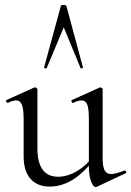

<svg xmlns="http://www.w3.org/2000/svg" viewBox="-20 -750 533 780"><path d="M76 -115V-268Q76 -307 69 -324.5Q62 -342 46 -342Q32 -342 12 -332H11Q7 -332 5 -337.5Q3 -343 7 -344L118 -394L122 -395Q125 -395 128.5 -392.5Q132 -390 132 -387V-148Q132 -32 216 -32Q254 -32 293 -55Q332 -78 360 -117L365 -106Q320 -47 275 -19.5Q230 8 182 8Q132 8 104 -23.5Q76 -55 76 -115ZM432 -43Q449 -43 485 -57H487Q491 -57 492.5 -52.5Q494 -48 490 -46L373 9L369 10Q359 10 350 -13Q341 -36 341 -73V-268Q341 -308 334.5 -325Q328 -342 311 -342Q297 -342 277 -332H276Q272 -332 270.5 -337.5Q269 -343 273 -344L384 -394L387 -395Q390 -395 393.5 -392.5Q397 -390 397 -387V-107Q397 -73 405 -58Q413 -43 432 -43ZM307 -474 239 -639 170 -474Q170 -472 166 -472Q163 -472 160.5 -473.5Q158 -475 159 -476L227 -725Q228 -730 238 -730Q249 -730 250 -725L317 -476Q319 -474 313.5 -472.5Q308 -471 307 -474Z"/></svg>

Font: Cormorant Infant
Style: Regular
Weight: 400
Designer: Christian Thalmann (Catharsis Fonts)
Foundry: Catharsis Fonts
Version: Version 4.000